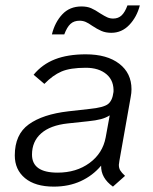

<svg xmlns="http://www.w3.org/2000/svg" viewBox="-20 -683 568 714"><path d="M424 -85Q422 -73 422 -70Q422 -58 427 -49.5Q432 -41 445 -29L400 11Q355 -21 356 -67Q325 -30 280.5 -9.5Q236 11 180 11Q111 11 73 -20.5Q35 -52 35 -105Q35 -183 87 -220.5Q139 -258 234 -269L314 -278Q364 -283 381 -295.5Q398 -308 402 -341V-338Q405 -382 376.5 -406.5Q348 -431 299 -431Q241 -431 208.5 -417Q176 -403 145 -371L105 -405Q137 -444 184.5 -462.5Q232 -481 299 -481Q378 -481 423.5 -446Q469 -411 469 -351Q469 -337 466 -322ZM388 -254Q374 -245 355.5 -240Q337 -235 307 -232L232 -224Q167 -217 133 -187Q99 -157 99 -108Q99 -41 194 -41Q264 -41 313 -77Q362 -113 373 -172ZM283 -659Q304 -659 319 -652.5Q334 -646 353 -633Q369 -623 379 -618.5Q389 -614 401 -614Q420 -614 432.5 -626Q445 -638 454 -663H500Q489 -620 461 -590.5Q433 -561 394 -561Q373 -561 357 -568Q341 -575 323 -587Q309 -597 298.5 -601.5Q288 -606 276 -606Q255 -606 242 -594Q229 -582 219 -555H173Q184 -600 211.5 -629.5Q239 -659 283 -659Z"/></svg>

Font: KoHo
Style: Italic
Weight: 400
Italic angle: -10°
Designer: Cadson Demak & Katatrad Team
Foundry: Cadson Demak Co.,Ltd.
Version: Version 1.000